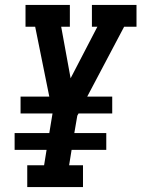

<svg xmlns="http://www.w3.org/2000/svg" viewBox="-20 -755 571 775"><path d="M90 0V-88H158L168 -150H39V-218H179L192 -297H63V-365H179L122 -647H83V-735H262V-647H227L265 -439L373 -647H351V-735H531V-647H481L332 -365H433V-297H297L292 -288L280 -218H409V-150H269L259 -88H315V0Z"/></svg>

Font: Iosevka Slab Semibold
Style: Italic
Weight: 600
Italic angle: -9°
Monospace: yes
Designer: Belleve Invis
Foundry: Belleve Invis
Version: Version 11.1.1; ttfautohint (v1.8.3)